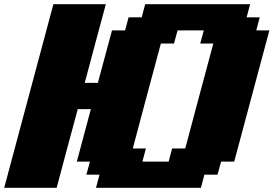

<svg xmlns="http://www.w3.org/2000/svg" viewBox="-20 -895 1304 915"><path d="M437.5 0H937.5L954.1 -62.5H1016.6L1033.7 -125H1096.2Q1124 -229 1179.9 -437.3Q1235.8 -645.5 1263.7 -750H1201.2L1217.8 -812.5H1155.3L1171.9 -875H671.9L655.3 -812.5H592.8L576.2 -750H513.7Q502.4 -708.5 480 -625Q457.5 -541.5 446.3 -500H383.8Q400.4 -562.5 433.8 -687.5Q467.3 -812.5 484.4 -875H234.4Q195.3 -729 117.2 -437.5Q39.1 -146 0 0H250Q266.6 -62.5 300 -187.5Q333.5 -312.5 350.6 -375H413.1Q401.9 -333 379.6 -250Q357.4 -167 346.2 -125H408.7L391.6 -62.5H454.1ZM783.7 -125H658.7L675.3 -187.5H612.8Q634.8 -270.5 679.4 -437.3Q724.1 -604 746.6 -687.5H809.1L826.2 -750H951.2L934.1 -687.5H996.6Q974.1 -604 929.4 -437.3Q884.8 -270.5 862.8 -187.5H800.3Z"/></svg>

Font: Faithful 32x
Style: BoldOblique
Weight: 400
Foundry: Faithful Resource Pack
Version: Version 1.0; January 27, 2023